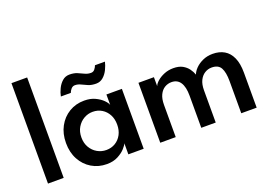

<svg xmlns="http://www.w3.org/2000/svg" viewBox="-99 -956 1740 1236"><g transform="rotate(-20 771.0 -338.0)"><path d="M158.5 0H51V-688H158.5Z M601.5 0V-76Q597.5 -64 578.8 -43Q560 -22 527.8 -5Q495.5 12 451.5 12Q394 12 348 -15.5Q302 -43 275.5 -92Q249 -141 249 -205Q249 -269 275.5 -318Q302 -367 348 -394.8Q394 -422.5 451.5 -422.5Q494.5 -422.5 526 -407.5Q557.5 -392.5 576.8 -373Q596 -353.5 600.5 -339V-410.5H706.5V0ZM354.5 -205Q354.5 -165.5 372 -136Q389.5 -106.5 417.8 -90.5Q446 -74.5 478.5 -74.5Q513.5 -74.5 540.8 -91Q568 -107.5 583.8 -136.8Q599.5 -166 599.5 -205Q599.5 -244 583.8 -273.2Q568 -302.5 540.8 -319.2Q513.5 -336 478.5 -336Q446 -336 417.8 -319.8Q389.5 -303.5 372 -274Q354.5 -244.5 354.5 -205ZM320.5 -498.5Q325 -523 337.8 -549.5Q350.5 -576 371 -594.2Q391.5 -612.5 420 -612.5Q450.5 -612.5 472.5 -603.2Q494.5 -594 513.8 -584.5Q533 -575 555.5 -575Q572 -575 582 -588Q592 -601 595.5 -612.5H664Q658.5 -588.5 645.8 -561.8Q633 -535 612.2 -516.8Q591.5 -498.5 563.5 -498.5Q532.5 -498.5 510.2 -507.8Q488 -517 469.2 -526.5Q450.5 -536 429.5 -536Q414 -536 403.2 -523.2Q392.5 -510.5 389 -498.5Z M1331.5 -422.5Q1377.5 -422.5 1410.8 -403Q1444 -383.5 1462.2 -343Q1480.5 -302.5 1480.5 -239.5V0H1375V-220.5Q1375 -280 1358.2 -311Q1341.5 -342 1295.5 -342Q1270.5 -342 1248.5 -328.5Q1226.5 -315 1213.2 -288.2Q1200 -261.5 1200 -220.5V0H1101V-220.5Q1101 -280 1080.8 -311Q1060.5 -342 1020.5 -342Q995 -342 973.5 -329Q952 -316 939 -289Q926 -262 926 -220.5V0H820V-410.5H926V-349Q931.5 -364.5 950.8 -381.5Q970 -398.5 999 -410.5Q1028 -422.5 1062.5 -422.5Q1100 -422.5 1124.8 -408.8Q1149.5 -395 1164.2 -374.5Q1179 -354 1186 -333.5Q1193 -354 1213.2 -374.5Q1233.5 -395 1264 -408.8Q1294.5 -422.5 1331.5 -422.5Z"/></g></svg>

Font: League Spartan Thin Medium
Style: Regular
Weight: 500
Version: Version 2.002